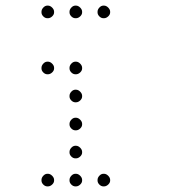

<svg xmlns="http://www.w3.org/2000/svg" viewBox="-20 -693 640 685"><path d="M149 -673Q141 -673 134.5 -666Q128 -659 128 -651V-649Q128 -641 134.5 -634.5Q141 -628 149 -628H151Q159 -628 166 -634.5Q173 -641 173 -649V-651Q173 -659 166 -666Q159 -673 151 -673ZM249 -673Q241 -673 234.5 -666Q228 -659 228 -651V-649Q228 -641 234.5 -634.5Q241 -628 249 -628H251Q259 -628 266 -634.5Q273 -641 273 -649V-651Q273 -659 266 -666Q259 -673 251 -673ZM349 -673Q341 -673 334.5 -666Q328 -659 328 -651V-649Q328 -641 334.5 -634.5Q341 -628 349 -628H351Q359 -628 366 -634.5Q373 -641 373 -649V-651Q373 -659 366 -666Q359 -673 351 -673ZM149 -473Q141 -473 134.5 -466Q128 -459 128 -451V-449Q128 -441 134.5 -434.5Q141 -428 149 -428H151Q159 -428 166 -434.5Q173 -441 173 -449V-451Q173 -459 166 -466Q159 -473 151 -473ZM249 -473Q241 -473 234.5 -466Q228 -459 228 -451V-449Q228 -441 234.5 -434.5Q241 -428 249 -428H251Q259 -428 266 -434.5Q273 -441 273 -449V-451Q273 -459 266 -466Q259 -473 251 -473ZM249 -373Q241 -373 234.5 -366Q228 -359 228 -351V-349Q228 -341 234.5 -334.5Q241 -328 249 -328H251Q259 -328 266 -334.5Q273 -341 273 -349V-351Q273 -359 266 -366Q259 -373 251 -373ZM249 -273Q241 -273 234.5 -266Q228 -259 228 -251V-249Q228 -241 234.5 -234.5Q241 -228 249 -228H251Q259 -228 266 -234.5Q273 -241 273 -249V-251Q273 -259 266 -266Q259 -273 251 -273ZM249 -173Q241 -173 234.5 -166Q228 -159 228 -151V-149Q228 -141 234.5 -134.5Q241 -128 249 -128H251Q259 -128 266 -134.5Q273 -141 273 -149V-151Q273 -159 266 -166Q259 -173 251 -173ZM149 -73Q141 -73 134.5 -66Q128 -59 128 -51V-49Q128 -41 134.5 -34.5Q141 -28 149 -28H151Q159 -28 166 -34.5Q173 -41 173 -49V-51Q173 -59 166 -66Q159 -73 151 -73ZM249 -73Q241 -73 234.5 -66Q228 -59 228 -51V-49Q228 -41 234.5 -34.5Q241 -28 249 -28H251Q259 -28 266 -34.5Q273 -41 273 -49V-51Q273 -59 266 -66Q259 -73 251 -73ZM349 -73Q341 -73 334.5 -66Q328 -59 328 -51V-49Q328 -41 334.5 -34.5Q341 -28 349 -28H351Q359 -28 366 -34.5Q373 -41 373 -49V-51Q373 -59 366 -66Q359 -73 351 -73Z"/></svg>

Font: Doto Rounded Light
Style: Regular
Weight: 300
Monospace: yes
Version: Version 1.000